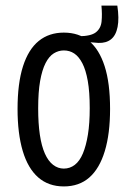

<svg xmlns="http://www.w3.org/2000/svg" viewBox="-20 -657 461 689"><path d="M333 -503 260 -509 262 -527Q306 -527 324 -541Q342 -555 344.5 -580Q347 -605 344 -637H401Q408 -591 402 -560.5Q396 -530 378.5 -516Q361 -502 333 -503ZM209 12Q154 12 117 -20.5Q80 -53 61.5 -115.5Q43 -178 43 -266Q43 -358 62.5 -419Q82 -480 119 -510Q156 -540 209 -540Q263 -540 299.5 -510Q336 -480 355.5 -419.5Q375 -359 375 -266Q375 -177 356 -114.5Q337 -52 300.5 -20Q264 12 209 12ZM209 -52Q231 -52 248.5 -65.5Q266 -79 277.5 -106.5Q289 -134 295.5 -174Q302 -214 302 -269Q302 -327 295 -366.5Q288 -406 275.5 -430Q263 -454 246.5 -465Q230 -476 209 -476Q190 -476 173 -465.5Q156 -455 143.5 -430.5Q131 -406 124 -366.5Q117 -327 117 -268Q117 -214 123 -173.5Q129 -133 141 -106Q153 -79 170.5 -65.5Q188 -52 209 -52Z"/></svg>

Font: Bricolage Grotesque Condensed Light
Style: Regular
Weight: 300
Width: 3
Designer: Mathieu Triay
Foundry: Atelier Triay
Version: Version 1.000;gftools[0.9.30]